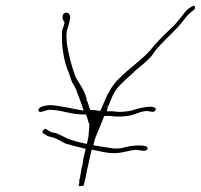

<svg xmlns="http://www.w3.org/2000/svg" viewBox="-20 -646 684 654"><path d="M111 -270C113 -258 134 -270 145 -272H147C190 -272 219 -256 265 -256H273C276 -248 280 -237 282 -227H284V-210L282 -190C282 -184 281 -178 280 -174L276 -156L260 -159C227 -167 212 -172 194 -182L175 -191C170 -193 164 -194 157 -195H156L155 -196C148 -199 143 -203 139 -205C133 -213 119 -196 127 -192C136 -187 143 -181 151 -180H152C175 -175 186 -165 203 -157C213 -154 250 -144 272 -139L263 -101C263 -96 262 -89 261 -85L257 -70C257 -65 256 -58 254 -51C254 -45 251 -37 250 -32C250 -30 251 -26 249 -19L248 -12C251 -12 260 -12 265 -14L269 -31C272 -42 274 -52 275 -60L292 -136L309 -133C322 -130 342 -126 354 -125C383 -122 403 -129 425 -133C432 -134 442 -137 450 -135C469 -131 478 -131 482 -138C489 -156 435 -150 422 -148C412 -147 390 -137 362 -141C342 -144 316 -148 298 -151L303 -172C311 -193 327 -229 335 -251H357C381 -247 409 -249 430 -254V-255H431C444 -257 470 -273 492 -266C505 -264 507 -265 510 -272C515 -281 494 -284 482 -282L463 -279C452 -277 443 -274 429 -270L428 -269L406 -266C390 -264 379 -265 363 -267H344L346 -277C347 -280 346 -283 350 -287C358 -306 366 -332 384 -351C400 -369 420 -385 438 -402V-403L460 -421C478 -437 492 -447 504 -466V-467C534 -506 565 -529 595 -564C606 -577 616 -593 631 -605L640 -612C646 -617 646 -626 640 -626C636 -626 634 -624 624 -618C606 -605 588 -571 561 -548C538 -526 511 -500 491 -474C448 -426 383 -391 353 -336C343 -320 335 -297 326 -278L321 -268L308 -270C303 -271 300 -271 296 -271H288C282 -285 281 -294 274 -308L275 -310C268 -338 252 -358 239 -381L238 -382C226 -414 214 -457 208 -496C207 -509 205 -530 208 -543C209 -547 211 -552 213 -558L217 -574C219 -581 219 -586 219 -591C219 -596 211 -604 206 -603H205C197 -602 194 -597 193 -588C193 -579 196 -575 200 -571L197 -557C195 -553 193 -548 192 -543C191 -539 191 -532 191 -522C190 -488 198 -440 209 -411C218 -393 221 -370 231 -357C234 -353 236 -346 239 -342C244 -326 253 -306 259 -287L265 -269L213 -279C197 -282 167 -288 149 -288C138 -287 109 -283 111 -270Z"/></svg>

Font: Stray Cat
Style: ExLtExtObl
Weight: 200
Version: Version 1.0